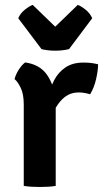

<svg xmlns="http://www.w3.org/2000/svg" viewBox="-20 -759 423 784"><path d="M380.5 -496.5Q380.5 -472 372.5 -436.5Q364.5 -401 348 -374Q336.5 -377.5 325 -379.5Q313.5 -381.5 302 -381.5Q277.5 -381.5 259.2 -372Q241 -362.5 227 -346.2Q213 -330 202 -308.5Q191 -287 182.5 -263L166 -284Q168 -323 176.2 -361.5Q184.5 -400 201.5 -432.2Q218.5 -464.5 247.8 -484Q277 -503.5 320.5 -503.5Q339 -503.5 352.5 -501.8Q366 -500 380.5 -496.5ZM39.5 -436Q43.5 -453.5 56.2 -473.8Q69 -494 82.5 -504Q142.5 -496 172.2 -453.2Q202 -410.5 207.5 -343V0Q194.5 2.5 177.2 3.5Q160 4.5 142.5 4.5Q125.5 4.5 108.2 3.5Q91 2.5 77 0V-332.5Q77 -375 64.5 -400.5Q52 -426 39.5 -436ZM149.5 -558.5 54.5 -684.5Q63 -704.5 81.2 -719.2Q99.5 -734 113.5 -739L205.5 -650L297.5 -739Q311.5 -734 329.8 -719.2Q348 -704.5 356.5 -684.5L262 -558.5Q250.5 -555.5 235.8 -553.8Q221 -552 205.5 -552Q190 -552 175.2 -553.8Q160.5 -555.5 149.5 -558.5Z"/></svg>

Font: Signika Light SemiBold
Style: Regular
Weight: 600
Version: Version 2.003;gftools[0.9.32]